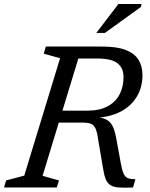

<svg xmlns="http://www.w3.org/2000/svg" viewBox="-38 -916 733 938"><path d="M389.5 -375.5Q449 -375.5 488 -396.8Q527 -418 546.2 -455Q565.5 -492 565.5 -539.5Q565.5 -583.5 536.2 -606.8Q507 -630 438.5 -630H294L313 -688.5H463Q533.5 -688.5 576.5 -671.8Q619.5 -655 638.8 -623.8Q658 -592.5 658 -548.5Q658 -492 632.2 -446.8Q606.5 -401.5 556.5 -373.5Q506.5 -345.5 433.5 -340.5V-344Q467.5 -341 486.8 -328.8Q506 -316.5 516 -291.5Q526 -266.5 532.5 -226L553 -114Q559 -81 567 -65.2Q575 -49.5 588.5 -45Q602 -40.5 623.5 -40.5L612 0Q569.5 2 543 0Q516.5 -2 501.5 -11.5Q486.5 -21 478.5 -40.8Q470.5 -60.5 465.5 -93.5L442 -231.5Q437 -269.5 428.8 -287.8Q420.5 -306 405.8 -311.5Q391 -317 365 -317H199.5L217 -375.5ZM170 -57 250 -34.5 239.5 0H-18.5L-8 -34.5L80.5 -58L255.5 -631.5L175.5 -654L186 -688.5H362.5ZM432.5 -755 540.5 -896.5H653.5L651 -882.5L474.5 -755Z"/></svg>

Font: Newsreader 12pt
Style: Italic
Weight: 400
Italic angle: -17°
Version: Version 1.003